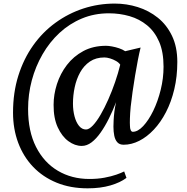

<svg xmlns="http://www.w3.org/2000/svg" viewBox="-20 -776 1020 1046"><path d="M51 -162.5Q51 -272 80 -364Q109 -456 160.8 -528.8Q212.5 -601.5 282.5 -652.2Q352.5 -703 434.5 -729.8Q516.5 -756.5 605.5 -756.5Q669.5 -756.5 730.2 -737.5Q791 -718.5 839.8 -679.5Q888.5 -640.5 917.2 -580.5Q946 -520.5 946 -438.5Q946 -359 929.5 -289.8Q913 -220.5 884.2 -165Q855.5 -109.5 818 -69.8Q780.5 -30 738.5 -8.8Q696.5 12.5 653.5 12.5Q631 12.5 619 -1Q607 -14.5 602.5 -36.8Q598 -59 598 -86Q598 -97.5 599 -119.5Q600 -141.5 603.2 -168Q606.5 -194.5 612.5 -219.5Q594.5 -173 573.2 -130.2Q552 -87.5 528.2 -53.8Q504.5 -20 478.8 -0.5Q453 19 425.5 19Q388 19 352.8 -6.8Q317.5 -32.5 294.5 -82.5Q271.5 -132.5 272 -205Q272 -261 290.2 -318Q308.5 -375 344.5 -422Q380.5 -469 434 -497.8Q487.5 -526.5 557.5 -526.5Q571 -526.5 590.2 -523Q609.5 -519.5 628.8 -513Q648 -506.5 662 -497L746 -517Q739 -489 731.2 -449.2Q723.5 -409.5 716 -364.5Q708.5 -319.5 702.2 -275.5Q696 -231.5 692 -194.5Q688.5 -157 687.8 -131Q687 -105 688 -90.5Q688 -75.5 692.2 -66.8Q696.5 -58 703.5 -58Q731 -58 760.2 -89.2Q789.5 -120.5 814.8 -172.2Q840 -224 855.5 -286.8Q871 -349.5 871 -412.5Q871 -493 847 -548.5Q823 -604 781.2 -638.2Q739.5 -672.5 685.8 -688Q632 -703.5 573.5 -703.5Q494 -703.5 426.2 -675.2Q358.5 -647 304.2 -596.8Q250 -546.5 211.8 -480.2Q173.5 -414 153.2 -338Q133 -262 133 -182.5Q133 -61 176.2 24.2Q219.5 109.5 295 154.2Q370.5 199 467 199Q512 199 549.2 192Q586.5 185 613.8 175.5Q641 166 656.5 158L669 193Q635.5 218.5 581.5 234.2Q527.5 250 457.5 250Q363.5 250 288.5 219.2Q213.5 188.5 160.5 133Q107.5 77.5 79.2 2Q51 -73.5 51 -162.5ZM377.5 -211.5Q377.5 -174.5 386 -142.2Q394.5 -110 410.5 -90.2Q426.5 -70.5 448.5 -70.5Q465 -70.5 485.8 -92.2Q506.5 -114 528 -151Q549.5 -188 570 -234.2Q590.5 -280.5 607.2 -329.2Q624 -378 635 -423.5Q628 -434.5 612.5 -443.5Q597 -452.5 579.5 -457.8Q562 -463 549 -463Q502.5 -463 469.8 -440.8Q437 -418.5 416.8 -382Q396.5 -345.5 387 -301Q377.5 -256.5 377.5 -211.5Z"/></svg>

Font: Merriweather Light 18pt SemiBold
Style: Italic
Weight: 600
Italic angle: -7.8°
Version: Version 2.101